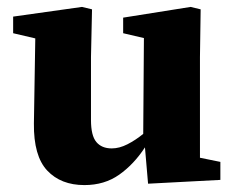

<svg xmlns="http://www.w3.org/2000/svg" viewBox="-20 -520 678 555"><path d="M408 11 399 -94Q367 -45 324.5 -15Q282 15 224 15Q156 15 116.5 -27Q77 -69 78 -163L82 -409L18 -424V-472L217 -500L246 -493L243 -355V-173Q243 -128 258.5 -109.5Q274 -91 303 -91Q325 -91 348.5 -103Q372 -115 394 -133L396 -410L336 -424V-469L531 -500L560 -493L558 -355V-64L617 -52V0Z"/></svg>

Font: Source Serif 4 SmText
Style: Bold
Weight: 700
Designer: Frank Grießhammer
Foundry: Adobe
Version: Version 4.005;hotconv 1.1.0;makeotfexe 2.6.0